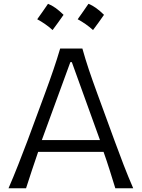

<svg xmlns="http://www.w3.org/2000/svg" viewBox="-20 -1002 755 1022"><path d="M25.4 0Q51.3 -59.6 77.4 -126Q103.5 -192.4 126 -252L220.2 -506.8Q245.6 -575.7 264.6 -631.6Q283.7 -687.5 300.3 -743.7H418.5Q434.6 -686 453.1 -630.9Q471.7 -575.7 497.1 -506.3L590.3 -251.5Q612.8 -189.9 637.9 -124.8Q663.1 -59.6 689 0H593.8Q579.6 -46.9 563.7 -96.7Q547.9 -146.5 531.2 -193.8H183.1Q166.5 -145.5 150.1 -96.2Q133.8 -46.9 118.7 0ZM512.2 -256.3 362.3 -671.4H354.5L202.6 -256.3ZM450.9 -981.7Q489.1 -967.2 533.6 -923.1Q504.6 -881.2 475.1 -842Q456.8 -858.7 436.2 -873.2Q415.5 -887.7 393.5 -899.5Q408.5 -919.9 422.2 -940.1Q435.9 -960.2 450.9 -981.7ZM235.6 -981.7Q273.7 -967.2 318.3 -923.1Q289.3 -881.2 259.8 -842Q241.5 -858.7 220.8 -873.2Q200.1 -887.7 178.1 -899.5Q193.2 -919.9 206.9 -940.1Q220.6 -960.2 235.6 -981.7Z"/></svg>

Font: Pinar DS1 Regular
Style: Regular
Weight: 400
Designer: Amin Abedi
Version: Version 3.000